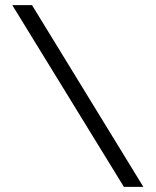

<svg xmlns="http://www.w3.org/2000/svg" viewBox="-20 -730 608 750"><path d="M105 -710 540 0H464L28 -710Z"/></svg>

Font: IngvarSans
Style: Regular
Weight: 400
Version: Version 1.000